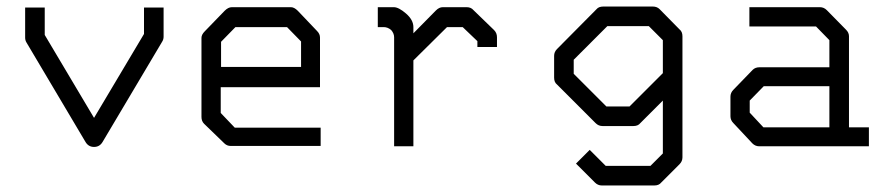

<svg xmlns="http://www.w3.org/2000/svg" viewBox="-20 -498 2740 588"><path d="M117 -391 268 -137 421 -394V-475H481V-386Q481 -377.5 477 -371L294 -63Q285 -48 268 -48Q251 -48 242 -63L61 -368Q57 -374.5 57 -383V-475H117Z M656 -231V-152L699 -107H962V-51H687Q675 -51 667 -59L605 -119Q597 -127 597 -140V-382Q597 -392 607 -402L668 -465Q679 -476 690 -476H871Q881 -476 892 -465L951 -403Q960 -394 960 -383V-231ZM657 -293H902V-371L859 -415H701L657 -370Z M1246 -313V-50H1187V-384Q1187 -395.5 1178 -406Q1167.5 -415 1155 -415H1137V-476H1186Q1201 -476 1223.5 -456.5Q1246 -437 1246 -415V-396L1315 -466Q1325 -476 1336 -476H1409Q1422.5 -476 1430 -467L1493 -406Q1502 -397 1502 -384V-354H1442V-372L1397 -415H1349Z M2010 -190 1941 -121Q1934 -112 1920 -112H1825Q1813 -112 1804 -121L1686 -239Q1677 -246 1677 -260V-327Q1677 -339 1686 -348L1807 -470Q1813.5 -478 1828 -478H1979Q1992 -478 2000 -470L2061 -408Q2070 -401 2070 -387V-16Q2070 -4 2061 5L2005 61Q1998 70 1984 70H1823Q1811 70 1802 61L1744 3L1786 -39L1835 10H1972L2010 -28ZM2010 -274V-375L1967 -418H1840L1737 -315V-272L1837 -172H1908Z M2520 -108V-234H2319L2276 -190V-153L2318 -108ZM2580 -108H2641V-50H2305Q2293 -50 2284 -59L2226 -121Q2217 -130 2217 -142V-202Q2217 -214 2226 -223L2285 -284Q2293 -292 2306 -292H2520V-375L2479 -417H2275V-476H2491Q2503 -476 2512 -467L2571 -407Q2580 -398 2580 -387Z"/></svg>

Font: 3270 Nerd Font
Style: Regular
Weight: 400
Monospace: yes
Version: Version 3.0.1;Nerd Fonts 3.3.0